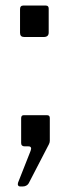

<svg xmlns="http://www.w3.org/2000/svg" viewBox="-20 -526 269 690"><path d="M52 144Q47 144 45 140Q43 136 45 130L90 16Q96 0 82 0H69Q56 0 56 -12V-101Q56 -112 65 -112H149Q159 -112 159 -102V-20Q159 -14 156 -8L83 133Q80 138 74.5 141Q69 144 63 144H52ZM67 -393Q52 -393 52 -408V-493Q52 -506 63 -506H145Q155 -506 155 -495V-409Q155 -393 137 -393H67Z"/></svg>

Font: Libre Franklin
Style: Regular
Weight: 400
Designer: Pablo Impallari, Rodrigo Fuenzalida, Nhung Nguyen
Foundry: Impallari Type
Version: Version 3.000